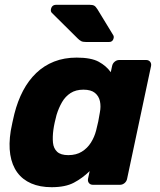

<svg xmlns="http://www.w3.org/2000/svg" viewBox="-20 -770 666 800"><path d="M195.1 10Q146.5 10 110.2 -5.7Q73.9 -21.4 51.8 -51.7Q29.8 -82 22.8 -125.6Q15.9 -169.3 24.8 -225.1Q28.6 -245.1 31.9 -260.6Q35.3 -276.1 39.9 -295.5Q53.4 -348.9 76.1 -392Q98.9 -435.1 131.1 -465.9Q163.2 -496.7 205.4 -513.4Q247.5 -530 299.4 -530Q359.8 -530 391.5 -512.6Q423.3 -495.2 441.5 -469.1L447.1 -494.9Q449.1 -505.5 457.7 -512.8Q466.3 -520 476.9 -520H588.9Q599.5 -520 605.4 -512.8Q611.4 -505.5 609.4 -494.9L509.6 -25.1Q507.6 -14.5 499.1 -7.2Q490.5 0 479.9 0H367.3Q356.6 0 350.7 -7.2Q344.8 -14.5 346.8 -25.1L353.6 -57.1Q323.3 -27.5 287.8 -8.8Q252.4 10 195.1 10ZM264.5 -123.6Q297.7 -123.6 321 -138.1Q344.3 -152.6 358.9 -175.9Q373.5 -199.2 380.4 -225.9Q385.6 -245.9 389.4 -263.9Q393.1 -282 396.1 -301.4Q401 -326.4 396.5 -347.9Q392 -369.4 375.6 -382.9Q359.1 -396.4 327.5 -396.4Q296 -396.4 274.1 -382.3Q252.1 -368.1 238.4 -344.3Q224.6 -320.4 215.6 -291.1Q211.6 -276.1 208 -260Q204.4 -243.9 202.4 -228.9Q198.5 -199.6 200.7 -175.7Q203 -151.9 218 -137.7Q233 -123.6 264.5 -123.6ZM338.8 -595Q325 -595 318.1 -598.7Q311.1 -602.4 304.1 -609.4L195.3 -717.2Q190.8 -723 192.1 -730.7Q195.5 -750 214.4 -750H353Q365.5 -750 372.1 -746.6Q378.7 -743.2 386 -731.4L451 -624.8Q455.4 -618.6 453.4 -610.6Q450 -595 434.4 -595Z"/></svg>

Font: Rubik Light
Style: Italic
Weight: 300
Italic angle: -12°
Designer: Hubert and Fischer
Foundry: Hubert and Fischer
Version: Version 2.300;gftools[0.9.30]